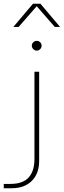

<svg xmlns="http://www.w3.org/2000/svg" viewBox="-98 -891 339 1020"><path d="M-78 109V86H-42Q23 86 54 52Q85 18 85 -46V-510H110V-36Q110 31 71 70Q32 109 -36 109ZM97 -622Q87 -622 79 -630Q71 -638 71 -648Q71 -659 79 -666.5Q87 -674 97 -674Q108 -674 115.5 -666.5Q123 -659 123 -648Q123 -638 115.5 -630Q108 -622 97 -622ZM-27 -748 77 -871H117L221 -748H193L97 -858L1 -748Z"/></svg>

Font: MuseoModerno Thin
Style: Regular
Weight: 100
Designer: Pablo Cosgaya, Héctor Gatti, Marcela Romero, and the Authors of The MuseoModerno Project.
Foundry: Omnibus-Type Team
Version: Version 1.003